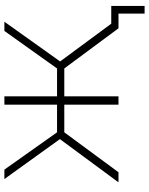

<svg xmlns="http://www.w3.org/2000/svg" viewBox="78 -638 679 875"><g transform="rotate(-90 417.5 -200.5)"><path d="M828 -33H747L575 -266L756 -520H714L543 -280H416V-520H378V-280H252L82 -520H39L221 -267L24 0H70L252 -247H378V0H416V-247H543L726 0H793V119H828Z"/></g></svg>

Font: Montserrat-Alt1 ExtLt
Style: Regular
Weight: 200
Designer: Differentunic
Foundry: Differentunic
Version: Version 7.222